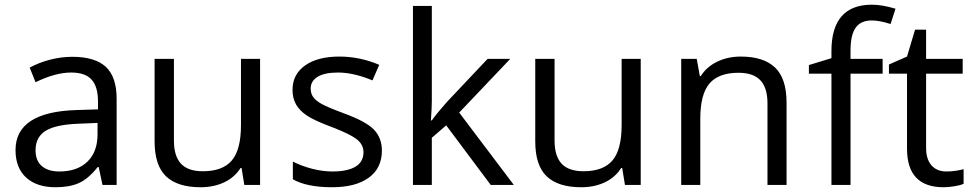

<svg xmlns="http://www.w3.org/2000/svg" viewBox="-20 -785 4131 815"><path d="M415 0 398.9 -76.2H395Q355 -25.9 315.2 -8.1Q275.4 9.8 215.8 9.8Q136.2 9.8 91.1 -31.2Q45.9 -72.3 45.9 -147.9Q45.9 -310.1 305.2 -317.9L396 -320.8V-354Q396 -417 368.9 -447Q341.8 -477.1 282.2 -477.1Q215.3 -477.1 130.9 -436L106 -498Q145.5 -519.5 192.6 -531.7Q239.7 -543.9 287.1 -543.9Q382.8 -543.9 429 -501.5Q475.1 -459 475.1 -365.2V0ZM231.9 -57.1Q307.6 -57.1 350.8 -98.6Q394 -140.1 394 -214.8V-263.2L313 -259.8Q216.3 -256.3 173.6 -229.7Q130.9 -203.1 130.9 -147Q130.9 -103 157.5 -80.1Q184.1 -57.1 231.9 -57.1Z M718.3 -535.2V-188Q718.3 -122.6 748 -90.3Q777.8 -58.1 841.3 -58.1Q925.3 -58.1 964.1 -104Q1002.9 -149.9 1002.9 -253.9V-535.2H1084V0H1017.1L1005.4 -71.8H1001Q976.1 -32.2 931.9 -11.2Q887.7 9.8 831.1 9.8Q733.4 9.8 684.8 -36.6Q636.2 -83 636.2 -185.1V-535.2Z M1601.1 -146Q1601.1 -71.3 1545.4 -30.8Q1489.7 9.8 1389.2 9.8Q1282.7 9.8 1223.1 -23.9V-99.1Q1261.7 -79.6 1305.9 -68.4Q1350.1 -57.1 1391.1 -57.1Q1454.6 -57.1 1488.8 -77.4Q1522.9 -97.7 1522.9 -139.2Q1522.9 -170.4 1495.8 -192.6Q1468.8 -214.8 1390.1 -245.1Q1315.4 -272.9 1283.9 -293.7Q1252.4 -314.5 1237.1 -340.8Q1221.7 -367.2 1221.7 -403.8Q1221.7 -469.2 1274.9 -507.1Q1328.1 -544.9 1420.9 -544.9Q1507.3 -544.9 1589.8 -509.8L1561 -443.8Q1480.5 -477.1 1415 -477.1Q1357.4 -477.1 1328.1 -459Q1298.8 -440.9 1298.8 -409.2Q1298.8 -387.7 1309.8 -372.6Q1320.8 -357.4 1345.2 -343.8Q1369.6 -330.1 1439 -304.2Q1534.2 -269.5 1567.6 -234.4Q1601.1 -199.2 1601.1 -146Z M1813 -273.9Q1834 -303.7 1877 -352.1L2049.8 -535.2H2146L1929.2 -307.1L2161.1 0H2063L1874 -252.9L1813 -200.2V0H1732.9V-759.8H1813V-356.9Q1813 -330.1 1809.1 -273.9Z M2334 -535.2V-188Q2334 -122.6 2363.8 -90.3Q2393.6 -58.1 2457 -58.1Q2541 -58.1 2579.8 -104Q2618.7 -149.9 2618.7 -253.9V-535.2H2699.7V0H2632.8L2621.1 -71.8H2616.7Q2591.8 -32.2 2547.6 -11.2Q2503.4 9.8 2446.8 9.8Q2349.1 9.8 2300.5 -36.6Q2252 -83 2252 -185.1V-535.2Z M3237.8 0V-346.2Q3237.8 -411.6 3208 -443.8Q3178.2 -476.1 3114.7 -476.1Q3030.8 -476.1 2991.7 -430.7Q2952.6 -385.3 2952.6 -280.8V0H2871.6V-535.2H2937.5L2950.7 -461.9H2954.6Q2979.5 -501.5 3024.4 -523.2Q3069.3 -544.9 3124.5 -544.9Q3221.2 -544.9 3270 -498.3Q3318.8 -451.7 3318.8 -349.1V0Z M3726.6 -472.2H3590.3V0H3509.3V-472.2H3413.6V-508.8L3509.3 -538.1V-567.9Q3509.3 -765.1 3681.6 -765.1Q3724.1 -765.1 3781.2 -748L3760.3 -683.1Q3713.4 -698.2 3680.2 -698.2Q3634.3 -698.2 3612.3 -667.7Q3590.3 -637.2 3590.3 -569.8V-535.2H3726.6Z M3997.1 -57.1Q4018.6 -57.1 4038.6 -60.3Q4058.6 -63.5 4070.3 -66.9V-4.9Q4057.1 1.5 4031.5 5.6Q4005.9 9.8 3985.4 9.8Q3830.1 9.8 3830.1 -153.8V-472.2H3753.4V-511.2L3830.1 -544.9L3864.3 -659.2H3911.1V-535.2H4066.4V-472.2H3911.1V-157.2Q3911.1 -108.9 3934.1 -83Q3957 -57.1 3997.1 -57.1Z"/></svg>

Font: f01525491
Style: Regular
Weight: 400
Foundry: Ascender Corporation
Version: Version 1.10